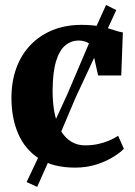

<svg xmlns="http://www.w3.org/2000/svg" viewBox="-20 -663 544 772"><path d="M282 11Q193.5 11 137 -25.5Q80.5 -62 53.2 -125.2Q26 -188.5 26 -269.5Q26 -335.5 45.8 -389.5Q65.5 -443.5 102.8 -482.2Q140 -521 191.8 -542Q243.5 -563 308 -563Q352 -563 383.2 -556.5Q414.5 -550 436.5 -542.5Q458.5 -535 474 -532.5L467.5 -359.5H374.5L349.5 -472Q347.5 -481.5 338.8 -487.8Q330 -494 318.8 -497Q307.5 -500 297 -500Q266 -500 242.5 -480.5Q219 -461 205.5 -417Q192 -373 191.5 -299Q191.5 -243.5 200.8 -202Q210 -160.5 227.2 -133.2Q244.5 -106 268.5 -92.2Q292.5 -78.5 322 -78.5Q350.5 -78.5 375 -84Q399.5 -89.5 419.8 -98.2Q440 -107 455 -117L478 -65Q465.5 -51 437 -33Q408.5 -15 368.8 -2Q329 11 282 11ZM129.5 88.5 87 69 139 -41 250.5 -283.5 359.5 -539.5 406.5 -643 447.5 -622.5 400 -519.5 284 -270.5 179 -23Z"/></svg>

Font: Merriweather 36pt ExtraBold
Style: Regular
Weight: 800
Designer: Eben Sorkin
Foundry: Eben Sorkin
Version: Version 2.100